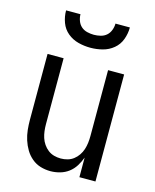

<svg xmlns="http://www.w3.org/2000/svg" viewBox="-113 -816 726 901"><g transform="rotate(15 250.0 -366.0)"><path d="M219 8Q194 8 170.5 1Q147 -6 128 -22Q109 -38 96.5 -59Q84 -80 76.5 -103.5Q69 -127 66.5 -151.5Q64 -176 64 -200V-520H142V-200Q142 -183 144 -166.5Q146 -150 151 -134.5Q156 -119 165.5 -105Q175 -91 188 -81Q201 -71 217 -66.5Q233 -62 250 -62Q267 -62 283 -66.5Q299 -71 312 -81Q325 -91 334.5 -105Q344 -119 349 -134.5Q354 -150 356 -166.5Q358 -183 358 -200V-520H436V0H358V-95Q350 -73 337.5 -53Q325 -33 306.5 -19Q288 -5 265 1.5Q242 8 219 8ZM250 -600Q220 -600 191 -607.5Q162 -615 139 -634Q116 -653 105.5 -681.5Q95 -710 95 -740H165Q165 -724 171 -708Q177 -692 189 -681.5Q201 -671 217.5 -667Q234 -663 250 -663Q266 -663 282.5 -667Q299 -671 311 -681.5Q323 -692 329 -708Q335 -724 335 -740H405Q405 -710 394.5 -681.5Q384 -653 361 -634Q338 -615 309 -607.5Q280 -600 250 -600Z"/></g></svg>

Font: Iosevka Fixed
Style: Regular
Weight: 400
Monospace: yes
Designer: Belleve Invis
Foundry: Belleve Invis
Version: Version 33.2.4